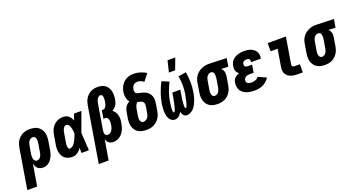

<svg xmlns="http://www.w3.org/2000/svg" viewBox="-91 -1534 4666 2524"><g transform="rotate(-20 2242.5 -271.5)"><path d="M-36 215 57 -345Q61 -369 69 -393Q77 -417 91 -439Q105 -461 125.5 -479Q146 -497 169.5 -508Q193 -519 217.5 -523.5Q242 -528 267 -528Q297 -528 326 -522Q355 -516 378.5 -501Q402 -486 418.5 -463Q435 -440 442.5 -412.5Q450 -385 450 -355.5Q450 -326 445 -295L425 -175Q421 -154 415.5 -133Q410 -112 400 -91.5Q390 -71 376.5 -52Q363 -33 344.5 -19Q326 -5 304 1.5Q282 8 261 8Q240 8 221 1.5Q202 -5 187.5 -18.5Q173 -32 165 -49.5Q157 -67 152 -87L102 215ZM220 -106Q235 -106 248.5 -115Q262 -124 270.5 -137.5Q279 -151 283.5 -165.5Q288 -180 290 -194L310 -314Q312 -325 312.5 -336Q313 -347 312.5 -357.5Q312 -368 309.5 -378Q307 -388 301.5 -396.5Q296 -405 286.5 -409.5Q277 -414 266 -414Q251 -414 236.5 -405.5Q222 -397 213 -384Q204 -371 199 -356Q194 -341 192 -326L174 -222Q172 -209 171 -197Q170 -185 170.5 -173Q171 -161 173.5 -149Q176 -137 181.5 -127.5Q187 -118 197.5 -112Q208 -106 220 -106Z M676 8Q647 8 620 1Q593 -6 572 -22Q551 -38 538 -61.5Q525 -85 519.5 -112Q514 -139 515 -167.5Q516 -196 521 -225L541 -345Q545 -368 552 -391Q559 -414 571.5 -435.5Q584 -457 602 -475.5Q620 -494 642 -506Q664 -518 688 -523Q712 -528 735 -528Q757 -528 777 -521Q797 -514 812 -500.5Q827 -487 838 -469.5Q849 -452 855 -433Q863 -455 869.5 -476.5Q876 -498 884 -520H988Q963 -452 939 -384Q915 -316 889 -249Q894 -187 897 -124.5Q900 -62 904 0H800Q800 -18 800.5 -36Q801 -54 801 -72Q789 -56 776 -41.5Q763 -27 746.5 -15.5Q730 -4 712 2Q694 8 676 8ZM676 -106Q689 -106 701.5 -112Q714 -118 724.5 -127Q735 -136 742.5 -147.5Q750 -159 757 -171Q764 -183 770 -195Q776 -207 781 -219.5Q786 -232 791 -244.5Q796 -257 801 -269Q801 -284 799.5 -298.5Q798 -313 795.5 -327.5Q793 -342 789.5 -356.5Q786 -371 779.5 -383.5Q773 -396 761.5 -405Q750 -414 735 -414Q721 -414 710 -403.5Q699 -393 692 -380Q685 -367 681.5 -353.5Q678 -340 676 -326L656 -206Q654 -196 653 -186.5Q652 -177 651.5 -167.5Q651 -158 651.5 -148.5Q652 -139 654 -130Q656 -121 661 -113.5Q666 -106 676 -106Z M964 215 1092 -560Q1096 -583 1103.5 -607Q1111 -631 1124.5 -652.5Q1138 -674 1157 -692Q1176 -710 1198.5 -722Q1221 -734 1245.5 -738.5Q1270 -743 1294 -743Q1323 -743 1350.5 -736.5Q1378 -730 1399.5 -714Q1421 -698 1435 -675Q1449 -652 1455.5 -625Q1462 -598 1461.5 -569.5Q1461 -541 1456 -512Q1453 -493 1447.5 -474Q1442 -455 1431 -437.5Q1420 -420 1404.5 -405.5Q1389 -391 1372 -381Q1392 -367 1406.5 -345.5Q1421 -324 1427.5 -298.5Q1434 -273 1433 -246Q1432 -219 1427 -192Q1424 -168 1417.5 -145Q1411 -122 1400.5 -100Q1390 -78 1374.5 -57.5Q1359 -37 1339 -22Q1319 -7 1295 0.5Q1271 8 1247 8Q1230 8 1213 3.5Q1196 -1 1183 -11Q1170 -21 1161.5 -35.5Q1153 -50 1149 -67L1102 215ZM1207 -106Q1219 -106 1231.5 -111Q1244 -116 1253.5 -124.5Q1263 -133 1269.5 -144Q1276 -155 1280.5 -166.5Q1285 -178 1288 -190Q1291 -202 1293 -214Q1295 -226 1296 -238Q1297 -250 1296.5 -261.5Q1296 -273 1293.5 -284Q1291 -295 1285.5 -304.5Q1280 -314 1269.5 -319Q1259 -324 1247 -324H1225L1244 -438H1266Q1279 -438 1289.5 -449.5Q1300 -461 1306 -474Q1312 -487 1315.5 -500Q1319 -513 1321 -526Q1323 -537 1324 -547Q1325 -557 1325 -567.5Q1325 -578 1324.5 -588Q1324 -598 1320.5 -607Q1317 -616 1310 -622.5Q1303 -629 1292 -629Q1278 -629 1265.5 -619Q1253 -609 1245.5 -596Q1238 -583 1234 -569Q1230 -555 1227 -541L1168 -183Q1166 -170 1166 -157Q1166 -144 1170 -132Q1174 -120 1184 -113Q1194 -106 1207 -106Z M1707 8Q1677 8 1648 2Q1619 -4 1595 -19Q1571 -34 1555 -56.5Q1539 -79 1531 -107Q1523 -135 1523.5 -164.5Q1524 -194 1529 -225L1543 -308Q1546 -325 1552 -342Q1558 -359 1568.5 -374Q1579 -389 1593.5 -401.5Q1608 -414 1624 -423Q1612 -436 1604.5 -453Q1597 -470 1593.5 -488.5Q1590 -507 1589.5 -526.5Q1589 -546 1592 -565Q1596 -589 1605 -612.5Q1614 -636 1627.5 -657.5Q1641 -679 1661 -696Q1681 -713 1703.5 -724Q1726 -735 1751 -739.5Q1776 -744 1799 -744Q1847 -744 1891 -730Q1935 -716 1973 -692L1898 -596Q1879 -610 1856.5 -619.5Q1834 -629 1809 -629Q1794 -629 1778.5 -623.5Q1763 -618 1752 -606.5Q1741 -595 1735.5 -580Q1730 -565 1728 -550Q1725 -535 1728 -519.5Q1731 -504 1742.5 -495.5Q1754 -487 1769 -484Q1784 -481 1799 -478Q1814 -475 1828.5 -470.5Q1843 -466 1856.5 -460.5Q1870 -455 1882 -447Q1894 -439 1904.5 -429Q1915 -419 1923 -406.5Q1931 -394 1936 -380.5Q1941 -367 1943.5 -352Q1946 -337 1945.5 -321.5Q1945 -306 1943 -290.5Q1941 -275 1939 -259L1925 -175Q1921 -151 1912 -126Q1903 -101 1888 -79Q1873 -57 1852 -39.5Q1831 -22 1807 -11Q1783 0 1757.5 4Q1732 8 1707 8ZM1707 -106Q1723 -106 1739 -113.5Q1755 -121 1765.5 -134Q1776 -147 1781.5 -162.5Q1787 -178 1790 -194L1804 -278Q1806 -291 1807 -305Q1808 -319 1804 -331.5Q1800 -344 1790 -352.5Q1780 -361 1768 -365.5Q1756 -370 1743 -372.5Q1730 -375 1716 -377Q1708 -368 1701 -357.5Q1694 -347 1689.5 -335.5Q1685 -324 1682.5 -312.5Q1680 -301 1678 -289L1664 -206Q1662 -195 1661 -184Q1660 -173 1661 -162.5Q1662 -152 1664.5 -142Q1667 -132 1672.5 -123.5Q1678 -115 1687 -110.5Q1696 -106 1707 -106Z M2107 8Q2080 8 2059 -7Q2038 -22 2027 -44Q2016 -66 2011.5 -91.5Q2007 -117 2006 -143.5Q2005 -170 2007.5 -196.5Q2010 -223 2014 -250Q2026 -321 2051 -391Q2076 -461 2110 -528L2209 -485Q2177 -425 2155.5 -361.5Q2134 -298 2123 -234Q2123 -229 2122.5 -223Q2122 -217 2121 -211.5Q2120 -206 2119 -200.5Q2118 -195 2117.5 -189.5Q2117 -184 2116 -178.5Q2115 -173 2115 -167.5Q2115 -162 2114.5 -156.5Q2114 -151 2113.5 -145.5Q2113 -140 2113 -134Q2113 -128 2113 -122.5Q2113 -117 2113 -112Q2113 -107 2114.5 -101.5Q2116 -96 2118 -90.5Q2120 -85 2125 -85Q2131 -85 2135 -90.5Q2139 -96 2141 -101.5Q2143 -107 2145.5 -112.5Q2148 -118 2150 -124Q2152 -130 2153.5 -135.5Q2155 -141 2156.5 -146.5Q2158 -152 2159.5 -157.5Q2161 -163 2162.5 -169Q2164 -175 2165.5 -180.5Q2167 -186 2168 -191.5Q2169 -197 2170 -203Q2171 -209 2172 -214.5Q2173 -220 2174 -226Q2175 -232 2176.5 -237.5Q2178 -243 2179 -248.5Q2180 -254 2181 -260L2194 -338H2306L2293 -260Q2292 -254 2291 -248.5Q2290 -243 2289.5 -237.5Q2289 -232 2288 -226Q2287 -220 2286 -214.5Q2285 -209 2284 -203.5Q2283 -198 2283 -192Q2283 -186 2282.5 -180.5Q2282 -175 2281.5 -169.5Q2281 -164 2280.5 -158Q2280 -152 2279.5 -146.5Q2279 -141 2278.5 -135.5Q2278 -130 2278 -124Q2278 -118 2278.5 -112.5Q2279 -107 2280 -102Q2281 -97 2283 -91Q2285 -85 2290 -85Q2296 -85 2299.5 -91Q2303 -97 2306 -102.5Q2309 -108 2310.5 -113.5Q2312 -119 2314 -124.5Q2316 -130 2318 -135.5Q2320 -141 2321.5 -146.5Q2323 -152 2324.5 -158Q2326 -164 2327.5 -169.5Q2329 -175 2330 -181Q2331 -187 2332 -192.5Q2333 -198 2334 -203.5Q2335 -209 2336.5 -215Q2338 -221 2339 -226.5Q2340 -232 2341 -237.5Q2342 -243 2343.5 -249Q2345 -255 2346 -260Q2356 -324 2356 -387.5Q2356 -451 2342 -510L2452 -528Q2464 -461 2466 -391Q2468 -321 2456 -250Q2452 -223 2445.5 -196.5Q2439 -170 2429 -143.5Q2419 -117 2406.5 -91.5Q2394 -66 2375 -44Q2356 -22 2330 -7Q2304 8 2277 8Q2262 8 2249 2.5Q2236 -3 2227.5 -13.5Q2219 -24 2213.5 -37.5Q2208 -51 2204 -65Q2196 -51 2186.5 -37.5Q2177 -24 2164.5 -13.5Q2152 -3 2137 2.5Q2122 8 2107 8ZM2242 -600 2280 -758H2388L2329 -600Z M2706 8Q2676 8 2647 2Q2618 -4 2594.5 -19Q2571 -34 2555 -57Q2539 -80 2531 -107.5Q2523 -135 2523.5 -164.5Q2524 -194 2529 -225L2549 -345Q2553 -369 2561.5 -393.5Q2570 -418 2585.5 -439.5Q2601 -461 2622 -478Q2643 -495 2666.5 -506Q2690 -517 2715 -522.5Q2740 -528 2765 -528H2781L3021 -520L3002 -406L2903 -409Q2915 -399 2923 -386.5Q2931 -374 2935.5 -359Q2940 -344 2939.5 -328Q2939 -312 2937 -295L2917 -175Q2913 -151 2905 -127Q2897 -103 2882.5 -81Q2868 -59 2848 -41Q2828 -23 2804.5 -12Q2781 -1 2756 3.5Q2731 8 2706 8ZM2707 -106Q2722 -106 2736.5 -114.5Q2751 -123 2760 -136Q2769 -149 2774 -164Q2779 -179 2782 -194L2802 -314Q2804 -330 2804.5 -345.5Q2805 -361 2802.5 -375.5Q2800 -390 2790.5 -401.5Q2781 -413 2765 -414H2758Q2743 -414 2728.5 -405Q2714 -396 2705 -383Q2696 -370 2691 -355.5Q2686 -341 2684 -326L2664 -206Q2662 -195 2661 -184Q2660 -173 2661 -162.5Q2662 -152 2664.5 -142Q2667 -132 2672.5 -123.5Q2678 -115 2687 -110.5Q2696 -106 2707 -106Z M3221 8Q3192 8 3165 4.5Q3138 1 3112.5 -8Q3087 -17 3065.5 -33Q3044 -49 3030 -71.5Q3016 -94 3012.5 -122Q3009 -150 3013 -178Q3016 -195 3022.5 -211.5Q3029 -228 3042.5 -240.5Q3056 -253 3072 -262Q3088 -271 3105 -277Q3092 -287 3082 -299.5Q3072 -312 3067 -327Q3062 -342 3062 -359Q3062 -376 3065 -393Q3068 -414 3077.5 -434.5Q3087 -455 3103 -471.5Q3119 -488 3138.5 -499Q3158 -510 3178.5 -516.5Q3199 -523 3220.5 -525.5Q3242 -528 3263 -528Q3288 -528 3312 -525Q3336 -522 3357.5 -513.5Q3379 -505 3397.5 -491Q3416 -477 3427.5 -457.5Q3439 -438 3442.5 -414Q3446 -390 3442 -366L3441 -359H3304V-361Q3306 -372 3305 -382Q3304 -392 3298 -399.5Q3292 -407 3282.5 -410.5Q3273 -414 3263 -414Q3253 -414 3243 -412.5Q3233 -411 3223.5 -406Q3214 -401 3207.5 -392Q3201 -383 3199 -373Q3198 -362 3200 -352Q3202 -342 3209.5 -335.5Q3217 -329 3226.5 -326.5Q3236 -324 3247 -324H3305L3288 -217H3230Q3217 -217 3204 -214.5Q3191 -212 3179 -205.5Q3167 -199 3159 -187.5Q3151 -176 3149 -163Q3146 -149 3151.5 -136.5Q3157 -124 3168.5 -117.5Q3180 -111 3193.5 -108.5Q3207 -106 3221 -106Q3234 -106 3247.5 -108Q3261 -110 3274 -115Q3287 -120 3298.5 -129Q3310 -138 3316 -149L3431 -98Q3415 -72 3391 -50.5Q3367 -29 3338.5 -15.5Q3310 -2 3280 3Q3250 8 3221 8Z M3824 0Q3800 0 3776 -3Q3752 -6 3730 -14.5Q3708 -23 3690 -37.5Q3672 -52 3661.5 -72.5Q3651 -93 3649.5 -117Q3648 -141 3652 -166L3692 -406H3594V-520H3849L3787 -147Q3786 -140 3788.5 -133Q3791 -126 3796 -121.5Q3801 -117 3809 -115.5Q3817 -114 3824 -114H3897V0Z M4206 8Q4176 8 4147 2Q4118 -4 4094.5 -19Q4071 -34 4055 -57Q4039 -80 4031 -107.5Q4023 -135 4023.5 -164.5Q4024 -194 4029 -225L4049 -345Q4053 -369 4061.5 -393.5Q4070 -418 4085.5 -439.5Q4101 -461 4122 -478Q4143 -495 4166.5 -506Q4190 -517 4215 -522.5Q4240 -528 4265 -528H4281L4521 -520L4502 -406L4403 -409Q4415 -399 4423 -386.5Q4431 -374 4435.5 -359Q4440 -344 4439.5 -328Q4439 -312 4437 -295L4417 -175Q4413 -151 4405 -127Q4397 -103 4382.5 -81Q4368 -59 4348 -41Q4328 -23 4304.5 -12Q4281 -1 4256 3.5Q4231 8 4206 8ZM4207 -106Q4222 -106 4236.5 -114.5Q4251 -123 4260 -136Q4269 -149 4274 -164Q4279 -179 4282 -194L4302 -314Q4304 -330 4304.5 -345.5Q4305 -361 4302.5 -375.5Q4300 -390 4290.5 -401.5Q4281 -413 4265 -414H4258Q4243 -414 4228.5 -405Q4214 -396 4205 -383Q4196 -370 4191 -355.5Q4186 -341 4184 -326L4164 -206Q4162 -195 4161 -184Q4160 -173 4161 -162.5Q4162 -152 4164.5 -142Q4167 -132 4172.5 -123.5Q4178 -115 4187 -110.5Q4196 -106 4207 -106Z"/></g></svg>

Font: Iosevka Curly Heavy
Style: Italic
Weight: 900
Italic angle: -9°
Monospace: yes
Designer: Belleve Invis
Foundry: Belleve Invis
Version: Version 22.1.2; ttfautohint (v1.8.4)